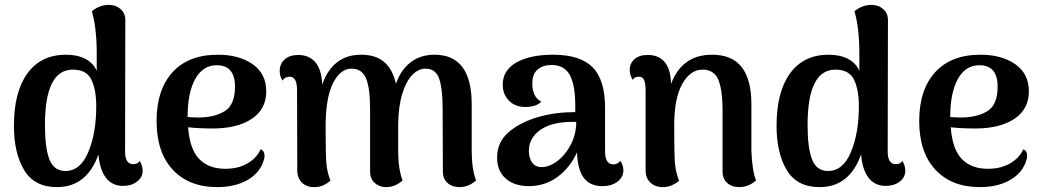

<svg xmlns="http://www.w3.org/2000/svg" viewBox="-20 -752 4268 786"><path d="M564 -53Q564 -26 541 -8.5Q518 9 484 9Q439 9 413.5 -24.5Q388 -58 383 -120Q360 -54 317.5 -20Q275 14 213 14Q121 14 79 -55.5Q37 -125 37 -237Q37 -376 92.5 -452Q148 -528 250 -528Q297 -528 329.5 -511Q362 -494 376 -462V-533Q376 -638 356 -706Q388 -732 425 -732Q454 -732 473.5 -715Q493 -698 493 -670L492 -132Q492 -80 525 -80Q544 -80 552 -93Q564 -74 564 -53ZM374 -317Q374 -385 354 -426Q334 -467 278 -467Q164 -467 164 -240Q164 -146 182.5 -99Q201 -52 248 -52Q309 -52 341.5 -129.5Q374 -207 374 -317Z M1063 -115Q1063 -103 1056 -85Q1037 -38 987.5 -12Q938 14 869 14Q754 14 687.5 -57Q621 -128 621 -257Q621 -384 686 -456Q751 -528 872 -528Q959 -528 1014.5 -489Q1070 -450 1070 -378Q1070 -305 1010.5 -265.5Q951 -226 851 -226Q794 -226 750 -231Q757 -140 796 -100.5Q835 -61 902 -61Q955 -61 993 -83Q1031 -105 1047 -141Q1063 -134 1063 -115ZM748 -273Q776 -271 792 -271Q858 -271 900 -297Q942 -323 942 -397Q942 -485 867 -485Q811 -485 779.5 -429Q748 -373 748 -273Z M1929 -13Q1898 14 1861 14Q1831 14 1812 -3Q1793 -20 1793 -49L1792 -307Q1792 -388 1778 -429.5Q1764 -471 1721 -471Q1693 -471 1668 -445.5Q1643 -420 1627 -368.5Q1611 -317 1610 -243V-136Q1610 -60 1628 -13Q1597 14 1561 14Q1533 14 1514 -3Q1495 -20 1495 -49V-307Q1495 -391 1478.5 -431Q1462 -471 1419 -471Q1373 -471 1343 -411Q1313 -351 1313 -234Q1313 -122 1316 -84.5Q1319 -47 1333 -12Q1319 -1 1304 6.5Q1289 14 1265 14Q1235 14 1216 -4.5Q1197 -23 1197 -54L1196 -385Q1196 -438 1165 -438Q1157 -438 1149 -434Q1141 -430 1137 -422Q1125 -439 1125 -461Q1125 -491 1145.5 -509Q1166 -527 1201 -527Q1246 -527 1271.5 -496.5Q1297 -466 1299 -405Q1318 -463 1358 -495.5Q1398 -528 1458 -528Q1518 -528 1552.5 -498.5Q1587 -469 1601 -409Q1620 -465 1660.5 -496.5Q1701 -528 1759 -528Q1911 -528 1911 -325V-136Q1911 -60 1929 -13Z M2532 -55Q2532 -27 2508 -8.5Q2484 10 2445 10Q2397 10 2371 -22.5Q2345 -55 2342 -128Q2313 -65 2262 -27.5Q2211 10 2144 10Q2086 10 2050.5 -21Q2015 -52 2015 -107Q2015 -171 2063.5 -212Q2112 -253 2187 -274Q2254 -293 2335 -293V-319Q2335 -404 2312.5 -445Q2290 -486 2238 -486Q2203 -486 2181 -467.5Q2159 -449 2159 -409Q2159 -386 2167.5 -366Q2176 -346 2196 -336Q2186 -325 2168.5 -319.5Q2151 -314 2131 -314Q2089 -314 2063.5 -340Q2038 -366 2038 -405Q2038 -464 2093.5 -496Q2149 -528 2245 -528Q2355 -528 2406 -476.5Q2457 -425 2457 -311V-132Q2457 -79 2491 -79Q2498 -79 2506 -82.5Q2514 -86 2519 -94Q2532 -75 2532 -55ZM2339 -253Q2259 -255 2212 -232Q2181 -217 2163 -192Q2145 -167 2145 -135Q2145 -106 2158 -87Q2171 -68 2198 -68Q2229 -68 2262 -93Q2295 -118 2317 -160.5Q2339 -203 2339 -253Z M3075 -13Q3044 14 3006 14Q2976 14 2957 -3Q2938 -20 2938 -49V-307Q2937 -389 2919.5 -428Q2902 -467 2856 -467Q2806 -467 2773 -408.5Q2740 -350 2740 -237Q2740 -123 2743 -85Q2746 -47 2760 -12Q2749 -2 2731.5 6Q2714 14 2693 14Q2662 14 2642.5 -4.5Q2623 -23 2623 -54V-386Q2622 -414 2616 -426Q2610 -438 2596 -438Q2577 -438 2570 -425Q2558 -445 2558 -465Q2558 -493 2577.5 -510Q2597 -527 2632 -527Q2677 -527 2701.5 -497.5Q2726 -468 2727 -408Q2748 -466 2790 -497Q2832 -528 2895 -528Q2977 -528 3016.5 -477Q3056 -426 3056 -325V-136Q3059 -53 3075 -13Z M3686 -53Q3686 -26 3663 -8.5Q3640 9 3606 9Q3561 9 3535.5 -24.5Q3510 -58 3505 -120Q3482 -54 3439.5 -20Q3397 14 3335 14Q3243 14 3201 -55.5Q3159 -125 3159 -237Q3159 -376 3214.5 -452Q3270 -528 3372 -528Q3419 -528 3451.5 -511Q3484 -494 3498 -462V-533Q3498 -638 3478 -706Q3510 -732 3547 -732Q3576 -732 3595.5 -715Q3615 -698 3615 -670L3614 -132Q3614 -80 3647 -80Q3666 -80 3674 -93Q3686 -74 3686 -53ZM3496 -317Q3496 -385 3476 -426Q3456 -467 3400 -467Q3286 -467 3286 -240Q3286 -146 3304.5 -99Q3323 -52 3370 -52Q3431 -52 3463.5 -129.5Q3496 -207 3496 -317Z M4185 -115Q4185 -103 4178 -85Q4159 -38 4109.5 -12Q4060 14 3991 14Q3876 14 3809.5 -57Q3743 -128 3743 -257Q3743 -384 3808 -456Q3873 -528 3994 -528Q4081 -528 4136.5 -489Q4192 -450 4192 -378Q4192 -305 4132.5 -265.5Q4073 -226 3973 -226Q3916 -226 3872 -231Q3879 -140 3918 -100.5Q3957 -61 4024 -61Q4077 -61 4115 -83Q4153 -105 4169 -141Q4185 -134 4185 -115ZM3870 -273Q3898 -271 3914 -271Q3980 -271 4022 -297Q4064 -323 4064 -397Q4064 -485 3989 -485Q3933 -485 3901.5 -429Q3870 -373 3870 -273Z"/></svg>

Font: Arima Madurai ExtraBold
Style: Regular
Weight: 800
Designer: Joana Correia and Natanael Gama
Foundry: NDISCOVER
Version: Version 1.020